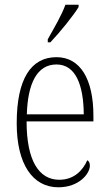

<svg xmlns="http://www.w3.org/2000/svg" viewBox="-20 -786 463 816"><path d="M183 -619V-606H194C235 -649 293 -721 314 -756V-766H258C242 -721 212 -671 183 -619ZM228 10C316 10 362 -48 362 -82C362 -95 357 -102 351 -105C332 -62 295 -22 232 -22C146 -22 93 -102 93 -270H377V-294C377 -450 321 -543 220 -543C112 -543 51 -451 51 -262C51 -88 119 10 228 10ZM336 -300H94C98 -431 137 -512 220 -512C301 -512 335 -426 336 -300Z"/></svg>

Font: Noto Serif Hebrew Condensed ExtraLight
Style: Regular
Weight: 200
Width: 3
Designer: Monotype Design Team
Foundry: Monotype Imaging Inc.
Version: Version 2.004